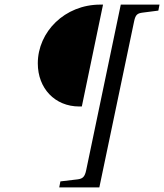

<svg xmlns="http://www.w3.org/2000/svg" viewBox="-20 -712 712 833"><path d="M144 -437C144 -329 218 -250 324 -250H335L427 -692H415C261 -692 144 -574 144 -437ZM237 101H411L562 -620C568 -649 577 -654 597 -657L667 -666L672 -692H504L354 26C348 55 339 63 318 66L242 75Z"/></svg>

Font: Heuristica
Style: Italic
Weight: 400
Italic angle: -13°
Version: Version 1.0.1